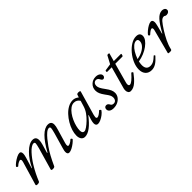

<svg xmlns="http://www.w3.org/2000/svg" viewBox="187 -1419 2346 2346"><g transform="rotate(-45 1360.0 -246.0)"><path d="M94 13Q65 13 70 -3L159 -304Q172 -349 148 -349Q141 -349 122 -340.5Q103 -332 80 -310Q75 -306 65 -315Q55 -324 60 -329Q72 -345 99 -365.5Q126 -386 155.5 -401Q185 -416 206 -416Q234 -416 234 -375Q234 -365 231.5 -352Q229 -339 223 -318L180 -177L185 -176Q231 -277 301 -346Q372 -416 431 -416Q489 -416 489 -355Q489 -327 477 -286L445 -177L452 -176Q584 -416 696 -416Q754 -416 754 -359Q754 -331 740 -286L688 -109Q672 -54 697 -54Q704 -54 723 -62.5Q742 -71 765 -93Q771 -98 780 -88.5Q789 -79 785 -74Q772 -58 746 -37.5Q720 -17 691 -2Q662 13 641 13Q611 13 611 -27Q611 -36 613 -48Q615 -60 623 -87L680 -285Q687 -312 691 -330Q695 -348 695 -356Q695 -377 676 -377Q653 -377 625.5 -354Q598 -331 569.5 -296Q541 -261 514 -223Q483 -180 452.5 -123.5Q422 -67 392 -1Q386 13 357 13Q329 13 334 -4L415 -285Q422 -312 426 -330Q430 -348 430 -356Q430 -377 411 -377Q390 -377 365.5 -360Q341 -343 316 -315.5Q291 -288 267.5 -256.5Q244 -225 226 -195Q195 -145 171.5 -97.5Q148 -50 128 -1Q125 6 115.5 9.5Q106 13 94 13Z M914 13Q883 13 865.5 -10.5Q848 -34 848 -74Q848 -113 862.5 -159Q877 -205 903.5 -249.5Q930 -294 964.5 -331Q999 -368 1039.5 -390Q1080 -412 1123 -412Q1163 -412 1199 -382L1211 -419Q1213 -427 1228 -429.5Q1243 -432 1256.5 -428.5Q1270 -425 1267 -416L1177 -103Q1171 -79 1171 -70Q1171 -48 1188 -48Q1200 -48 1220 -60.5Q1240 -73 1262 -95Q1267 -99 1277 -90Q1287 -81 1283 -75Q1267 -52 1241 -32Q1215 -12 1187.5 0.5Q1160 13 1139 13Q1103 13 1103 -30Q1103 -50 1113 -86L1132 -144L1127 -146Q1005 13 914 13ZM955 -40Q971 -40 1001 -60.5Q1031 -81 1064 -113Q1097 -145 1123 -181Q1150 -219 1164 -265L1186 -337Q1159 -380 1111 -380Q1080 -380 1051.5 -359.5Q1023 -339 999 -306Q975 -273 957.5 -234Q940 -195 930.5 -156.5Q921 -118 921 -88Q921 -40 955 -40Z M1408 13Q1373 13 1353 -1.5Q1333 -16 1333 -41Q1333 -58 1342.5 -68.5Q1352 -79 1368 -79Q1393 -79 1407 -53Q1418 -27 1448 -27Q1471 -27 1484 -42.5Q1497 -58 1497 -85Q1497 -105 1487 -125Q1477 -145 1449 -182Q1424 -216 1412.5 -243Q1401 -270 1401 -297Q1401 -348 1436 -382Q1471 -416 1523 -416Q1556 -416 1578 -400.5Q1600 -385 1600 -362Q1600 -348 1590.5 -338Q1581 -328 1569 -328Q1551 -328 1538 -357Q1524 -385 1497 -385Q1476 -385 1463 -370Q1450 -355 1450 -331Q1450 -310 1462 -286Q1474 -262 1502 -225Q1530 -187 1541.5 -161Q1553 -135 1553 -109Q1553 -75 1533.5 -47Q1514 -19 1481.5 -3Q1449 13 1408 13Z M1705 13Q1684 13 1672.5 -2Q1661 -17 1661 -38Q1661 -58 1664 -70L1744 -358H1666Q1659 -358 1659 -371Q1659 -384 1670 -385L1756 -398L1810 -499Q1813 -505 1828.5 -504.5Q1844 -504 1844 -497L1815 -394H1938Q1944 -394 1943 -385Q1942 -376 1938 -367Q1934 -358 1928 -358H1805L1737 -111Q1731 -91 1731 -78Q1731 -50 1751 -50Q1768 -50 1796 -72.5Q1824 -95 1865 -141Q1869 -146 1879 -138Q1889 -130 1884 -123Q1842 -65 1797 -26Q1752 13 1705 13Z M2067 13Q2016 13 1987 -18.5Q1958 -50 1958 -105Q1958 -157 1982 -212Q2006 -267 2045 -313Q2084 -359 2130 -387.5Q2176 -416 2221 -416Q2285 -416 2285 -361Q2285 -332 2263.5 -302.5Q2242 -273 2206 -246.5Q2170 -220 2124.5 -201Q2079 -182 2029 -174Q2025 -152 2023.5 -139Q2022 -126 2022 -116Q2022 -35 2094 -35Q2121 -35 2145.5 -48Q2170 -61 2207 -96Q2211 -100 2217.5 -92Q2224 -84 2221 -81Q2177 -31 2141 -9Q2105 13 2067 13ZM2038 -205Q2089 -214 2128.5 -234.5Q2168 -255 2190.5 -283Q2213 -311 2213 -342Q2213 -377 2183 -377Q2157 -377 2130 -355Q2103 -333 2079 -294Q2055 -255 2038 -205Z M2381 13Q2358 13 2354 9.5Q2350 6 2352 0L2432 -304Q2433 -307 2434.5 -314Q2436 -321 2436 -328Q2436 -349 2421 -349Q2413 -349 2397 -339Q2381 -329 2356 -306Q2351 -301 2342 -310Q2333 -319 2337 -325Q2349 -342 2374.5 -363.5Q2400 -385 2428 -400.5Q2456 -416 2476 -416Q2506 -416 2506 -373Q2506 -357 2496 -318L2469 -214H2474Q2529 -316 2574.5 -366Q2620 -416 2668 -416Q2689 -416 2704.5 -405.5Q2720 -395 2720 -375Q2720 -358 2706 -347Q2692 -336 2672 -336Q2659 -336 2653.5 -339Q2648 -342 2643.5 -345Q2639 -348 2630 -348Q2604 -348 2579 -319Q2554 -290 2516 -231Q2480 -174 2452 -116.5Q2424 -59 2412 -4Q2410 6 2404 9.5Q2398 13 2381 13Z"/></g></svg>

Font: Junicode SmExp
Style: Italic
Weight: 400
Width: 6
Italic angle: -11°
Designer: Peter S. Baker
Version: Version 2.205; ttfautohint (v1.8.4)